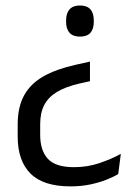

<svg xmlns="http://www.w3.org/2000/svg" viewBox="-20 -518 486 700"><path d="M308 -293.5V-222L268 -213Q218.5 -201.5 187.2 -182.5Q156 -163.5 141.2 -135Q126.5 -106.5 126.5 -65V-26.5Q126.5 30.5 154.5 61Q182.5 91.5 249.5 91.5Q298.5 91.5 342.2 76.8Q386 62 420.5 43L411 116.5Q394 127 368 137.2Q342 147.5 309 154.5Q276 161.5 237 161.5Q138 161.5 91.2 114.8Q44.5 68 44.5 -20V-64Q44.5 -128 68 -170.5Q91.5 -213 138.2 -239.5Q185 -266 254.5 -281.5ZM271.5 -498Q297.5 -498 309.8 -483.8Q322 -469.5 322 -443.5V-438.5Q322 -412.5 309.8 -398.5Q297.5 -384.5 271.5 -384.5Q246 -384.5 233.5 -398.5Q221 -412.5 221 -438.5V-443.5Q221 -469.5 233.5 -483.8Q246 -498 271.5 -498Z"/></svg>

Font: Anek Odia Medium
Style: Regular
Weight: 400
Version: Version 1.003